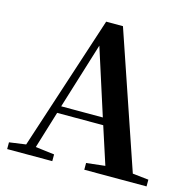

<svg xmlns="http://www.w3.org/2000/svg" viewBox="-108 -853 962 962"><g transform="rotate(15 373.0 -372.5)"><path d="M218 -277H434L324 -620ZM652 -44 735 -35V0H412V-35L509 -46L446 -240H207L148 -47L246 -35V0H12V-35L98 -47L326 -745H413Z"/></g></svg>

Font: Swei Spring CJKtc
Style: Bold
Weight: 700
Version: Version 1.021